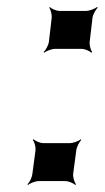

<svg xmlns="http://www.w3.org/2000/svg" viewBox="-20 -515 298 546"><path d="M235 -396 243 -464C244 -473 252 -488 258 -493L256 -495C250 -490 234 -484 225 -484H149C140 -484 126 -490 122 -495L120 -493C124 -488 128 -473 127 -464L119 -396C118 -387 110 -372 104 -367L106 -365C111 -370 127 -376 136 -376H212C221 -376 235 -370 240 -365L242 -367C238 -372 234 -387 235 -396ZM188 -20 197 -88C198 -97 206 -112 211 -117L210 -119C204 -114 188 -108 179 -108H103C94 -108 80 -114 76 -119L73 -117C78 -112 82 -97 81 -88L72 -20C71 -11 64 4 58 9L60 11C65 6 81 0 90 0H166C175 0 189 6 194 11L196 9C192 4 187 -11 188 -20Z"/></svg>

Font: Gamestation Storm Oblique 
Style: Italic
Weight: 400
Designer: Jonas Hecksher
Foundry: Jonas Hecksher, Playtypeª, e-types AS
Version: Version 1.003